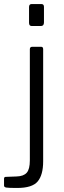

<svg xmlns="http://www.w3.org/2000/svg" viewBox="-65 -762 317 952"><path d="M149 38Q149 105 122 137.5Q95 170 20 170Q-23 170 -34 168Q-45 166 -45 158V124Q-45 120 -43 117.5Q-41 115 -37 115L17 113Q52 112 67.5 94.5Q83 77 83 33V-518Q83 -530 95 -530H139Q149 -530 149 -518V38ZM153 -651Q153 -633 138 -633H92Q79 -633 79 -649V-727Q79 -742 92 -742H140Q153 -742 153 -728Z"/></svg>

Font: Libre Franklin Light
Style: Regular
Weight: 300
Designer: Pablo Impallari, Rodrigo Fuenzalida, Nhung Nguyen
Foundry: Impallari Type
Version: Version 3.000